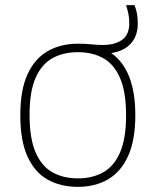

<svg xmlns="http://www.w3.org/2000/svg" viewBox="-20 -718 606 747"><path d="M283 9Q216 9 165.5 -19.2Q115 -47.5 87 -109Q59 -170.5 59 -270Q59 -368 87.2 -429.2Q115.5 -490.5 166 -519.2Q216.5 -548 283 -548Q311.5 -548 335.8 -545.5Q360 -543 378.5 -543Q427.5 -543 455.2 -563.2Q483 -583.5 483 -627Q483 -648 479.5 -664.5Q476 -681 470.5 -698H503.5Q510 -681 513 -664.8Q516 -648.5 516 -626Q516 -578.5 489.2 -548.8Q462.5 -519 413 -511.5Q506.5 -445.5 506.5 -270Q506.5 -172 478.2 -110.5Q450 -49 399.8 -20Q349.5 9 283 9ZM283 -24Q340 -24 382 -47.8Q424 -71.5 447.2 -125.2Q470.5 -179 470.5 -269Q470.5 -360 447.2 -414Q424 -468 382 -491.5Q340 -515 283 -515Q226 -515 183.8 -491.5Q141.5 -468 118.2 -414.5Q95 -361 95 -271.5Q95 -180 118.2 -125.8Q141.5 -71.5 183.8 -47.8Q226 -24 283 -24Z"/></svg>

Font: Encode Sans SmExp Th
Style: Regular
Weight: 100
Width: 6
Designer: Multiple Designers
Foundry: Impallari Type
Version: Version 3.002; ttfautohint (v1.8.3) -l 8 -r 50 -G 200 -x 14 